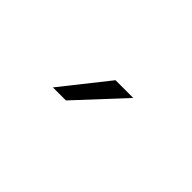

<svg xmlns="http://www.w3.org/2000/svg" viewBox="-21 -763 245 245"><g transform="rotate(45 102.0 -640.5)"><path d="M55 -609 105 -672H137L78.5 -609Z"/></g></svg>

Font: Anybody ExtraLight
Style: Regular
Weight: 200
Designer: Tyler Finck
Foundry: Etcetera Type Company
Version: Version 1.010; ttfautohint (v1.8.3) -l 8 -r 50 -G 200 -x 14 